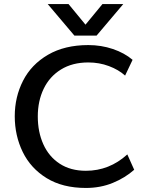

<svg xmlns="http://www.w3.org/2000/svg" viewBox="-20 -916 730 950"><path d="M53 0ZM53 -341Q53 -436 94 -516.5Q135 -597 217.5 -645Q300 -693 417 -693Q481 -693 538.5 -673.5Q596 -654 636 -620L599 -542Q567 -571 519 -589Q471 -607 417 -607Q338 -607 281.5 -572Q225 -537 196 -476.5Q167 -416 167 -340Q167 -263 194.5 -202Q222 -141 275.5 -106Q329 -71 405 -71Q521 -71 610 -152L644 -76Q599 -36 538 -11Q477 14 405 14Q290 14 211 -34.5Q132 -83 92.5 -164Q53 -245 53 -341ZM590 -896 458 -740H348L216 -896H319L403 -794L487 -896Z"/></svg>

Font: Martel Sans SemiBold
Style: Regular
Weight: 600
Designer: Dan Reynolds and Mathieu Réguer
Foundry: Dan Reynolds and Mathieu Réguer
Version: Version 1.002; ttfautohint (v1.1) -l 5 -r 5 -G 72 -x 0 -D la